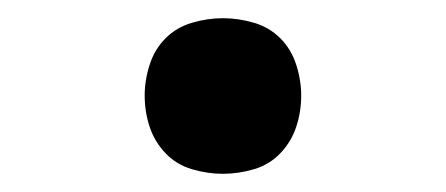

<svg xmlns="http://www.w3.org/2000/svg" viewBox="-20 -183 490 211"><path d="M225 8Q208 8 191 3Q174 -2 162 -14.5Q150 -27 144.5 -43.5Q139 -60 139 -78Q139 -95 144.5 -112Q150 -129 162 -141Q174 -153 191 -158Q208 -163 225 -163Q242 -163 259 -158Q276 -153 288 -141Q300 -129 305.5 -112Q311 -95 311 -78Q311 -60 305.5 -43.5Q300 -27 288 -14.5Q276 -2 259 3Q242 8 225 8Z"/></svg>

Font: Iosevka Aile Medium
Style: Regular
Weight: 500
Designer: Belleve Invis
Foundry: Belleve Invis
Version: Version 27.3.5; ttfautohint (v1.8.4)